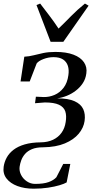

<svg xmlns="http://www.w3.org/2000/svg" viewBox="-50 -828 551 1102"><path d="M143 255Q91 255 50 239.8Q9 224.5 -12.8 196.2Q-34.5 168 -29 129Q-25 101 -11.2 76Q2.5 51 28 31.5Q53.5 12 92 0.8Q130.5 -10.5 183.5 -11Q224.5 -11.5 254.8 -26Q285 -40.5 303.5 -66.5Q322 -92.5 327 -127.5Q333 -163.5 324.8 -188.5Q316.5 -213.5 288.5 -226.8Q260.5 -240 207 -240L151 -235.5L156 -273L201.5 -271Q233 -270.5 263 -283.2Q293 -296 314.8 -324Q336.5 -352 342.5 -396.5Q347 -427 339.5 -450.2Q332 -473.5 311.8 -486.8Q291.5 -500 257 -500Q228 -500 199.8 -489.2Q171.5 -478.5 160.5 -464L120.5 -360.5H68L89.5 -502.5Q117.5 -504 143.5 -510.8Q169.5 -517.5 199.2 -523.8Q229 -530 268 -530Q330.5 -530 371.8 -514.2Q413 -498.5 432 -470.5Q451 -442.5 445.5 -406.5Q441.5 -375 425.2 -350.5Q409 -326 385.2 -307.8Q361.5 -289.5 333.5 -278.2Q305.5 -267 278 -263.5Q342 -263.5 378.2 -247Q414.5 -230.5 427.8 -201.5Q441 -172.5 435.5 -133.5Q430 -94.5 401.8 -60.5Q373.5 -26.5 322.5 -5Q271.5 16.5 196.5 17.5Q158.5 17.5 133.5 28Q108.5 38.5 93.8 55.5Q79 72.5 72 92Q65 111.5 62.5 129.5Q59.5 153.5 71 176Q82.5 198.5 104.2 213Q126 227.5 151.5 227.5Q200.5 227.5 229.2 217Q258 206.5 273.5 189.5L313 113H353.5L332.5 219Q319 227 291.5 235.2Q264 243.5 226 249.2Q188 255 143 255ZM159.5 -799 180.5 -807.5Q203.5 -777 231.5 -740.8Q259.5 -704.5 286 -664Q322.5 -699 357.2 -734.8Q392 -770.5 437.5 -807.5L458.5 -795.5L313.5 -588H240.5Z"/></svg>

Font: Merriweather 120pt
Style: Italic
Weight: 400
Italic angle: -7.8°
Version: Version 2.101